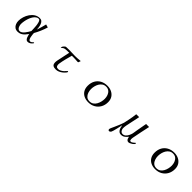

<svg xmlns="http://www.w3.org/2000/svg" viewBox="471 -2240 4059 4059"><g transform="rotate(45 2500.0 -211.0)"><path d="M564 -216Q563 -254 561 -291.5Q559 -329 556 -366Q555 -379 551 -403Q547 -427 540 -451.5Q533 -476 521 -493.5Q509 -511 491 -511Q473 -511 458.5 -506Q444 -501 430 -490Q398 -468 374 -429.5Q350 -391 334 -344.5Q318 -298 310 -251.5Q302 -205 302 -168Q302 -143 310.5 -112.5Q319 -82 338 -60Q357 -38 388 -38Q416 -38 442.5 -57Q469 -76 492 -105Q515 -134 533.5 -164Q552 -194 564 -216ZM782 -73Q782 -67 776 -59Q755 -33 728 -15.5Q701 2 666 2Q643 2 627 -13Q611 -28 600.5 -51Q590 -74 584.5 -97.5Q579 -121 576 -139Q550 -102 520 -70Q490 -38 452.5 -18.5Q415 1 366 1Q315 1 281.5 -24Q248 -49 232 -90Q216 -131 216 -177Q216 -235 235.5 -298Q255 -361 292 -415Q329 -469 381.5 -502.5Q434 -536 500 -536Q539 -536 563 -513.5Q587 -491 599.5 -457Q612 -423 617.5 -386Q623 -349 624 -320Q642 -373 657 -427Q672 -481 686 -535L756 -515Q732 -439 701 -366Q670 -293 631 -224Q632 -209 634.5 -179.5Q637 -150 643.5 -118Q650 -86 663 -63.5Q676 -41 697 -41Q716 -41 731.5 -52Q747 -63 758 -74.5Q769 -86 772 -86Q777 -86 779.5 -82Q782 -78 782 -73Z M1750 -500Q1750 -500 1745.5 -487.5Q1741 -475 1736.5 -463Q1732 -451 1731 -450Q1728 -446 1722 -446Q1704 -446 1686 -447.5Q1668 -449 1649 -450Q1621 -452 1593.5 -452Q1566 -452 1538 -452Q1517 -377 1497.5 -300Q1478 -223 1466 -146Q1465 -140 1464.5 -133.5Q1464 -127 1464 -121Q1464 -85 1478.5 -66Q1493 -47 1531 -47Q1561 -47 1591.5 -63Q1622 -79 1648.5 -102.5Q1675 -126 1692 -148Q1696 -153 1700.5 -158Q1705 -163 1711 -163Q1717 -163 1719 -158Q1721 -153 1721 -148Q1721 -137 1711 -125Q1687 -94 1653.5 -66.5Q1620 -39 1581.5 -22Q1543 -5 1501 -5Q1444 -5 1415 -27Q1386 -49 1386 -110Q1386 -124 1388 -136.5Q1390 -149 1392 -162Q1406 -236 1423 -309.5Q1440 -383 1454 -457Q1432 -456 1402.5 -456Q1373 -456 1345 -452.5Q1317 -449 1297 -438Q1287 -433 1274.5 -420.5Q1262 -408 1251 -408L1250 -409V-411Q1251 -425 1256.5 -437Q1262 -449 1269 -459Q1279 -471 1294.5 -484.5Q1310 -498 1326 -498Q1348 -498 1369.5 -499Q1391 -500 1413 -500Q1457 -500 1500 -497.5Q1543 -495 1586 -495Q1622 -495 1658 -497Q1694 -499 1730 -503Q1734 -504 1737 -504Q1740 -504 1743 -504Q1750 -504 1750 -500Z M2675 -300Q2675 -350 2658 -396.5Q2641 -443 2605 -473Q2569 -503 2513 -503Q2463 -503 2427 -478.5Q2391 -454 2367.5 -414.5Q2344 -375 2333 -329Q2322 -283 2322 -241Q2322 -192 2338 -144Q2354 -96 2389.5 -64.5Q2425 -33 2482 -33Q2534 -33 2570.5 -58Q2607 -83 2630 -123.5Q2653 -164 2664 -210.5Q2675 -257 2675 -300ZM2775 -299Q2775 -212 2737 -144.5Q2699 -77 2632 -38.5Q2565 0 2477 0Q2403 0 2345.5 -28Q2288 -56 2255.5 -110Q2223 -164 2223 -241Q2223 -330 2260 -396Q2297 -462 2364 -499Q2431 -536 2519 -536Q2591 -536 2649 -508Q2707 -480 2741 -427.5Q2775 -375 2775 -299Z M3806 -97Q3806 -82 3791.5 -65.5Q3777 -49 3755.5 -35Q3734 -21 3712.5 -12Q3691 -3 3677 -3Q3652 -3 3636.5 -17Q3621 -31 3613.5 -52.5Q3606 -74 3603 -95Q3575 -58 3539 -31Q3503 -4 3454 -4Q3412 -4 3386.5 -28Q3361 -52 3348.5 -87.5Q3336 -123 3333 -158H3328Q3324 -140 3316 -104Q3308 -68 3298.5 -28Q3289 12 3280 44.5Q3271 77 3264 89Q3257 102 3245.5 110.5Q3234 119 3219 119Q3205 119 3198.5 110Q3192 101 3192 88Q3192 75 3201 52.5Q3210 30 3221 8Q3232 -14 3237 -27Q3257 -72 3277 -118.5Q3297 -165 3313 -211Q3323 -241 3328.5 -271.5Q3334 -302 3341 -333Q3351 -384 3361 -436Q3371 -488 3375 -540H3462Q3446 -461 3428.5 -381.5Q3411 -302 3395 -222Q3391 -201 3388.5 -180Q3386 -159 3386 -137Q3386 -115 3395.5 -92Q3405 -69 3422.5 -54Q3440 -39 3465 -39Q3506 -39 3535 -65.5Q3564 -92 3582.5 -130Q3601 -168 3609 -202Q3614 -227 3617.5 -251.5Q3621 -276 3625 -300L3668 -541H3758Q3736 -441 3715 -340.5Q3694 -240 3675 -139Q3674 -128 3672.5 -117Q3671 -106 3671 -95Q3671 -79 3676 -63Q3681 -47 3702 -47Q3717 -47 3732.5 -56Q3748 -65 3762 -76.5Q3776 -88 3785.5 -97Q3795 -106 3798 -106Q3806 -106 3806 -97Z M4675 -300Q4675 -350 4658 -396.5Q4641 -443 4605 -473Q4569 -503 4513 -503Q4463 -503 4427 -478.5Q4391 -454 4367.5 -414.5Q4344 -375 4333 -329Q4322 -283 4322 -241Q4322 -192 4338 -144Q4354 -96 4389.5 -64.5Q4425 -33 4482 -33Q4534 -33 4570.5 -58Q4607 -83 4630 -123.5Q4653 -164 4664 -210.5Q4675 -257 4675 -300ZM4775 -299Q4775 -212 4737 -144.5Q4699 -77 4632 -38.5Q4565 0 4477 0Q4403 0 4345.5 -28Q4288 -56 4255.5 -110Q4223 -164 4223 -241Q4223 -330 4260 -396Q4297 -462 4364 -499Q4431 -536 4519 -536Q4591 -536 4649 -508Q4707 -480 4741 -427.5Q4775 -375 4775 -299Z"/></g></svg>

Font: Kaisei Opti
Style: Regular
Weight: 400
Designer: Font-Kai, 金井和夫
Foundry: KAZUO KANAI
Version: Version 5.003